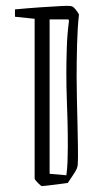

<svg xmlns="http://www.w3.org/2000/svg" viewBox="-20 -624 369 654"><path d="M226 -602Q232 -599 238.5 -590.5Q245 -582 249 -575Q244 -530 242.5 -471.5Q241 -413 241 -360Q241 -327 242 -285Q243 -243 244 -200.5Q245 -158 245.5 -122.5Q246 -87 245 -66Q245 -58 241.5 -49.5Q238 -41 227 -25L211 -1Q199 1 179 3.5Q159 6 142 8Q125 10 123 10Q120 10 109 -1Q98 -12 98 -16V-560L31 -567V-592Q73 -596 116 -599Q159 -602 190 -603.5Q221 -605 226 -602ZM149 -32 206 -27Q209 -48 210 -73Q211 -98 211 -124Q211 -173 210 -211.5Q209 -250 207.5 -289Q206 -328 206 -377Q206 -414 207.5 -461Q209 -508 215 -553L213 -558H149Z"/></svg>

Font: Grenze Gotisch ExtraLight
Style: Regular
Weight: 200
Designer: Renata Polastri
Foundry: Omnibus-Type
Version: Version 1.001